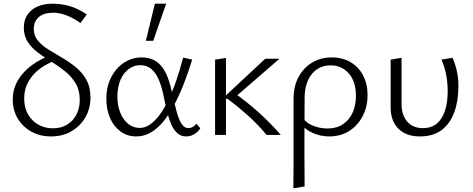

<svg xmlns="http://www.w3.org/2000/svg" viewBox="-20 -731 2563 1040"><path d="M256 8Q197 8 150 -18Q103 -44 76 -89Q49 -134 49 -192Q49 -232 62.5 -266Q76 -300 99 -327.5Q122 -355 150 -376Q178 -397 207.5 -411.5Q237 -426 263 -435L287 -406Q238 -389 198 -360Q158 -331 134.5 -290Q111 -249 111 -198Q111 -149 131 -113Q151 -77 186.5 -56.5Q222 -36 266 -36Q312 -36 344.5 -56.5Q377 -77 394.5 -111.5Q412 -146 412 -189Q412 -242 390 -279Q368 -316 333.5 -344Q299 -372 260.5 -395.5Q222 -419 187.5 -444.5Q153 -470 131 -503Q109 -536 109 -582Q109 -622 128.5 -651Q148 -680 183 -695.5Q218 -711 265 -711Q309 -711 354 -699Q399 -687 450 -653L416 -606Q377 -634 339.5 -648Q302 -662 269 -662Q216 -662 189.5 -638Q163 -614 163 -574Q163 -537 185.5 -510.5Q208 -484 242.5 -462.5Q277 -441 316 -418.5Q355 -396 390 -367.5Q425 -339 447.5 -299.5Q470 -260 470 -202Q470 -144 443 -96.5Q416 -49 368 -20.5Q320 8 256 8Z M718 8Q669 8 632.5 -19Q596 -46 576 -92Q556 -138 556 -195Q556 -262 582.5 -313Q609 -364 652.5 -392Q696 -420 747 -420Q788 -420 816 -404.5Q844 -389 862.5 -362Q881 -335 893 -299Q905 -263 914 -222Q926 -165 937.5 -123.5Q949 -82 964 -59.5Q979 -37 1001 -37Q1012 -37 1023.5 -43Q1035 -49 1044 -61L1065 -36Q1054 -18 1033.5 -5Q1013 8 988 8Q960 8 940.5 -9.5Q921 -27 908 -56.5Q895 -86 885.5 -124Q876 -162 868 -203Q858 -255 842 -294.5Q826 -334 801.5 -356Q777 -378 739 -378Q707 -378 678.5 -358Q650 -338 633 -299.5Q616 -261 616 -206Q616 -159 631.5 -120.5Q647 -82 674.5 -60Q702 -38 737 -38Q765 -38 791 -55.5Q817 -73 842 -105.5Q867 -138 890 -185Q913 -232 933.5 -291Q954 -350 972 -419L1021 -408Q999 -336 974 -273Q949 -210 921 -158Q893 -106 861.5 -69Q830 -32 794.5 -12Q759 8 718 8ZM770 -510 819 -711H880L810 -510Z M1424 0Q1379 -55 1325 -103.5Q1271 -152 1212 -196H1198V-209L1417 -413H1494L1240 -193V-234Q1312 -184 1378.5 -124.5Q1445 -65 1501 0ZM1145 0V-408L1204 -417V0Z M1569 289Q1570 228 1570 166.5Q1570 105 1570 44Q1570 -17 1570 -76.5Q1570 -136 1570 -195Q1570 -264 1597.5 -314.5Q1625 -365 1671.5 -392.5Q1718 -420 1776 -420Q1835 -420 1878.5 -394.5Q1922 -369 1946.5 -323Q1971 -277 1971 -215Q1971 -153 1944.5 -102Q1918 -51 1871.5 -21.5Q1825 8 1763 8Q1716 8 1673.5 -11Q1631 -30 1608 -64L1625 -85Q1647 -60 1682.5 -47.5Q1718 -35 1754 -35Q1803 -35 1837.5 -58Q1872 -81 1890 -121Q1908 -161 1908 -211Q1908 -289 1869.5 -333Q1831 -377 1770 -377Q1729 -377 1698 -356.5Q1667 -336 1649 -297.5Q1631 -259 1630 -205Q1630 -144 1629.5 -91Q1629 -38 1629 9.5Q1629 57 1629 101.5Q1629 146 1629.5 189.5Q1630 233 1630 279Z M2254 8Q2180 8 2138 -34Q2096 -76 2096 -149V-408L2155 -418V-168Q2155 -107 2186 -72Q2217 -37 2270 -37Q2317 -37 2346.5 -62Q2376 -87 2390.5 -132Q2405 -177 2405 -236Q2405 -284 2396.5 -327Q2388 -370 2371 -408L2431 -418Q2447 -382 2455 -344.5Q2463 -307 2463 -264Q2463 -184 2440.5 -122.5Q2418 -61 2372 -26.5Q2326 8 2254 8Z"/></svg>

Font: Ysabeau Office Light
Style: Regular
Weight: 300
Designer: Christian Thalmann (Catharsis Fonts)
Version: Version 2.001;gftools[0.9.30]; featfreeze: tnum,lnum,ss02